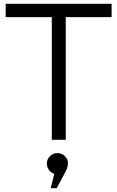

<svg xmlns="http://www.w3.org/2000/svg" viewBox="-20 -734 616 1008"><path d="M326.2 163.1 277.8 253.9H246.1L265.1 178.2Q248 173.3 237.1 158.7Q226.1 144 226.1 123Q226.1 102.1 242.4 85.9Q258.8 69.8 281.5 69.8Q304.2 69.8 320.6 85.9Q336.9 102.1 336.9 121.6Q336.9 141.1 326.2 163.1ZM252 0V-644H9.8V-713.9H565.9V-644H325.2V0Z"/></svg>

Font: Arcon-Regular
Style: Regular
Weight: 400
Designer: M. Zarth
Foundry: martin zarth - visuelle & digitale kommunikation
Version: Version 1.131;PS 001.131;hotconv 1.0.70;makeotf.lib2.5.58329